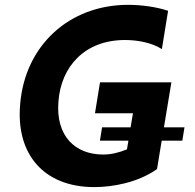

<svg xmlns="http://www.w3.org/2000/svg" viewBox="-20 -757 801 787"><path d="M736.2 -235.1H652L682.5 -419.4H389.9L369.3 -292.6H524.9L515.3 -235.1H398.4L389.6 -180.4H506.4L500.4 -144.9C467.7 -131.4 436.4 -123.6 402.7 -123.6C286.9 -123.6 208.1 -200.6 219.5 -340.2C229.8 -484 327.1 -593 492.5 -593C543 -593 601.9 -582.4 643.5 -555.8L669 -712.7C622.9 -728.3 561.1 -737.2 505.3 -737.2C262.8 -737.2 83.1 -569.6 62.9 -332.4C43.3 -123.9 160.9 9.9 366.1 9.9C441.8 9.9 544.4 -8.2 623.6 -63.9L642.8 -180.4H727.3Z"/></svg>

Font: TID UI
Style: Bold Italic
Weight: 700
Italic angle: -9.39999°
Designer: The TID Project Authors
Foundry: Bakken & Bæck
Version: Version 1.001;hotconv 1.0.109;makeotfexe 2.5.65596